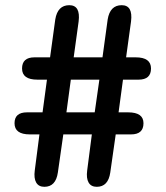

<svg xmlns="http://www.w3.org/2000/svg" viewBox="-20 -720 638 740"><path d="M151 0Q129 0 119.5 -16.5Q110 -33 114 -63L132 -202H95Q36 -202 36 -245Q36 -287 84 -287H144L161 -413H124Q65 -413 65 -456Q65 -499 113 -499H173L193 -645Q202 -700 247 -700Q291 -700 283 -637L264 -499H375L395 -645Q404 -700 449 -700Q493 -700 485 -637L466 -499H503Q562 -499 562 -456Q562 -413 514 -413H454L437 -287H474Q533 -287 533 -245Q533 -202 485 -202H426L405 -55Q397 0 353 0Q331 0 321.5 -16.5Q312 -33 316 -63L334 -202H224L203 -55Q195 0 151 0ZM236 -287H345L363 -413H253Z"/></svg>

Font: Zen Maru Gothic
Style: Bold
Weight: 700
Designer: Yoshimichi Ohira
Foundry: Positype
Version: Version 1.001